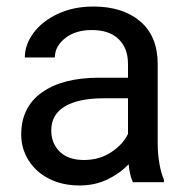

<svg xmlns="http://www.w3.org/2000/svg" viewBox="-20 -558 568 588"><path d="M261 -466Q211 -466 179.5 -441Q148 -416 148 -382H56Q56 -421 82.5 -457Q109 -493 157 -515.5Q205 -538 266 -538Q356 -538 409.5 -492.5Q463 -447 463 -361V-115Q463 -88 468 -58Q473 -28 482 -8V0H387Q377 -21 374 -55Q346 -26 308 -8Q270 10 224 10Q171 10 130.5 -10.5Q90 -31 67.5 -67Q45 -103 45 -146Q45 -230 108.5 -275Q172 -320 283 -320H372V-362Q372 -410 343.5 -438Q315 -466 261 -466ZM372 -148V-257H298Q220 -257 178.5 -232Q137 -207 137 -159Q137 -119 163 -93.5Q189 -68 237 -68Q284 -68 320 -91.5Q356 -115 372 -148Z"/></svg>

Font: Freesentation 5 Medium
Style: Regular
Weight: 500
Designer: glyphs from Roboto by Christian Robertson / Hangul glyphs from Noto Sans CJK(Source Han Sans) by Jang Soo-young and Kang
Foundry: PT&
Version: Version 2.001